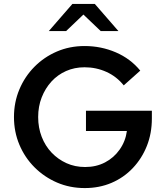

<svg xmlns="http://www.w3.org/2000/svg" viewBox="-20 -945 842 976"><path d="M411 11Q335 11 270 -17Q205 -45 155.5 -94.5Q106 -144 78.5 -209.5Q51 -275 51 -350Q51 -425 78.5 -490.5Q106 -556 155 -605.5Q204 -655 269 -683Q334 -711 410 -711Q494 -711 568.5 -679Q643 -647 693 -586L609 -511Q573 -556 521 -579.5Q469 -603 410 -603Q359 -603 316 -584Q273 -565 241.5 -530.5Q210 -496 192 -450Q174 -404 174 -350Q174 -296 192 -249.5Q210 -203 242.5 -169Q275 -135 318 -115.5Q361 -96 413 -96Q469 -96 514 -119.5Q559 -143 588.5 -185Q618 -227 625 -279H417V-382H752V-343Q752 -267 726.5 -203Q701 -139 655 -90.5Q609 -42 547 -15.5Q485 11 411 11ZM492 -787 404 -871 316 -787H228L348 -925H462L582 -787Z"/></svg>

Font: Red Hat Text Medium
Style: Regular
Weight: 500
Designer: Pentagram, MCKL
Foundry: Pentagram, MCKL
Version: Version 1.023